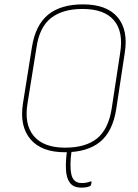

<svg xmlns="http://www.w3.org/2000/svg" viewBox="-20 -686 631 879"><path d="M352 173Q317 173 300.5 151.5Q284 130 282 91Q280 52 287 2Q287 -1 292 -1L304 -2Q308 -2 308 2Q298 71 306.5 111.5Q315 152 354 152Q366 152 376 150Q386 148 393 145Q395 144 397.5 144.5Q400 145 399 149L397 159Q396 164 392 166Q384 170 374 171.5Q364 173 352 173ZM277 11Q170 11 119.5 -48.5Q69 -108 85 -212L126 -469Q142 -571 200 -618.5Q258 -666 360 -666Q469 -666 518.5 -607Q568 -548 551 -443L512 -186Q496 -84 438 -36.5Q380 11 277 11ZM278 -10Q372 -10 424 -52Q476 -94 491 -187L530 -443Q546 -540 502 -592.5Q458 -645 358 -645Q266 -645 213 -603Q160 -561 147 -468L106 -213Q90 -116 135 -63Q180 -10 278 -10Z"/></svg>

Font: Sofia Sans Semi Condensed Thin
Style: Italic
Weight: 250
Italic angle: -9°
Version: Version 4.100